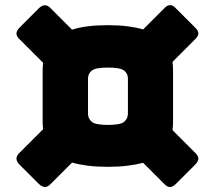

<svg xmlns="http://www.w3.org/2000/svg" viewBox="-20 -745 861 770"><path d="M333 -289Q333 -270 347.5 -257Q362 -244 413 -244Q464 -244 478.5 -257Q493 -270 493 -289V-430Q493 -449 478.5 -461.5Q464 -474 413 -474Q362 -474 347.5 -461.5Q333 -449 333 -430ZM184 -8Q172 5 160.5 5Q149 5 135 -8L59 -84Q46 -97 46 -109Q46 -121 59 -133L153 -227Q152 -234 151.5 -243Q151 -252 151 -260V-459Q151 -468 151.5 -476.5Q152 -485 153 -493L59 -587Q46 -599 46 -610.5Q46 -622 59 -635L135 -711Q148 -724 160 -724Q172 -724 184 -711L269 -626Q296 -635 332 -639.5Q368 -644 413 -644Q457 -644 492 -639.5Q527 -635 554 -627L638 -711Q650 -724 661.5 -724.5Q673 -725 686 -711L762 -635Q776 -622 775.5 -610.5Q775 -599 762 -587L672 -497Q673 -488 673.5 -478.5Q674 -469 674 -459V-260Q674 -250 673.5 -241Q673 -232 672 -223L762 -133Q775 -121 775.5 -109.5Q776 -98 762 -84L686 -8Q673 5 661.5 5Q650 5 638 -8L554 -92Q527 -85 491.5 -80.5Q456 -76 413 -76Q368 -76 332.5 -80.5Q297 -85 269 -93Z"/></svg>

Font: Bungee
Style: Regular
Weight: 400
Designer: David Jonathan Ross
Foundry: David Jonathan Ross
Version: Version 1.000;PS 1.0;hotconv 1.0.72;makeotf.lib2.5.5900